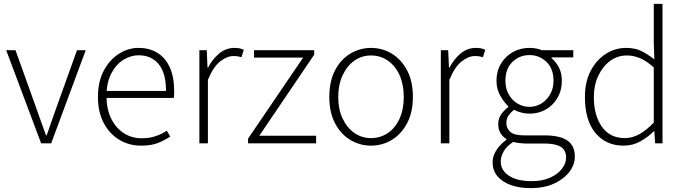

<svg xmlns="http://www.w3.org/2000/svg" viewBox="-20 -739 3528 990"><path d="M192 0 12 -480H60L168 -179Q180 -145 192.5 -109.5Q205 -74 217 -42H221Q232 -74 244.5 -109.5Q257 -145 269 -179L377 -480H422L244 0Z M707 12Q646 12 595.5 -18Q545 -48 515 -104.5Q485 -161 485 -239Q485 -318 515 -374.5Q545 -431 593 -461.5Q641 -492 694 -492Q751 -492 792.5 -466Q834 -440 856 -390.5Q878 -341 878 -270Q878 -261 878 -252Q878 -243 876 -234H513V-270H836Q836 -363 798 -408.5Q760 -454 695 -454Q655 -454 617 -431Q579 -408 554 -360.5Q529 -313 529 -241Q530 -174 554 -126Q578 -78 619 -52Q660 -26 711 -26Q750 -26 782.5 -37Q815 -48 840 -65L858 -35Q830 -16 795 -2Q760 12 707 12Z M1008 0V-480H1046L1050 -391H1053Q1076 -435 1110.5 -463.5Q1145 -492 1189 -492Q1202 -492 1213.5 -490Q1225 -488 1237 -482L1225 -444Q1215 -447 1206.5 -448.5Q1198 -450 1183 -450Q1151 -450 1115.5 -422.5Q1080 -395 1052 -327V0Z M1259 0V-24L1543 -442H1290V-480H1600V-457L1317 -39H1610V0Z M1893 12Q1836 12 1786.5 -17.5Q1737 -47 1707.5 -103.5Q1678 -160 1678 -239Q1678 -320 1707.5 -376.5Q1737 -433 1786.5 -462.5Q1836 -492 1893 -492Q1951 -492 2000 -462.5Q2049 -433 2079 -376.5Q2109 -320 2109 -239Q2109 -160 2079 -103.5Q2049 -47 2000 -17.5Q1951 12 1893 12ZM1893 -27Q1942 -27 1980.5 -53.5Q2019 -80 2040.5 -128Q2062 -176 2062 -239Q2062 -302 2040.5 -350.5Q2019 -399 1980.5 -426Q1942 -453 1893 -453Q1845 -453 1807 -426Q1769 -399 1746.5 -350.5Q1724 -302 1724 -239Q1724 -176 1746.5 -128Q1769 -80 1807 -53.5Q1845 -27 1893 -27Z M2253 0V-480H2291L2295 -391H2298Q2321 -435 2355.5 -463.5Q2390 -492 2434 -492Q2447 -492 2458.5 -490Q2470 -488 2482 -482L2470 -444Q2460 -447 2451.5 -448.5Q2443 -450 2428 -450Q2396 -450 2360.5 -422.5Q2325 -395 2297 -327V0Z M2717 231Q2656 231 2612 214.5Q2568 198 2544 168.5Q2520 139 2520 98Q2520 66 2539 36Q2558 6 2591 -18V-22Q2573 -33 2561 -52Q2549 -71 2549 -99Q2549 -131 2567 -153.5Q2585 -176 2601 -187V-191Q2579 -211 2559.5 -245.5Q2540 -280 2540 -323Q2540 -372 2563 -410.5Q2586 -449 2624.5 -470.5Q2663 -492 2710 -492Q2730 -492 2746.5 -488.5Q2763 -485 2774 -480H2936V-443H2824V-439Q2846 -421 2861.5 -392Q2877 -363 2877 -322Q2877 -273 2854.5 -234.5Q2832 -196 2794.5 -174.5Q2757 -153 2710 -153Q2689 -153 2668 -158.5Q2647 -164 2630 -173Q2615 -161 2603 -144.5Q2591 -128 2591 -104Q2591 -78 2610.5 -59.5Q2630 -41 2683 -41H2786Q2867 -41 2905.5 -14.5Q2944 12 2944 69Q2944 110 2916 147Q2888 184 2837 207.5Q2786 231 2717 231ZM2710 -188Q2743 -188 2771 -205Q2799 -222 2816.5 -252.5Q2834 -283 2834 -323Q2834 -385 2797.5 -420Q2761 -455 2710 -455Q2659 -455 2622.5 -420Q2586 -385 2586 -323Q2586 -283 2603 -252.5Q2620 -222 2648.5 -205Q2677 -188 2710 -188ZM2722 195Q2776 195 2815.5 177.5Q2855 160 2877 132Q2899 104 2899 74Q2899 34 2870.5 17.5Q2842 1 2788 1H2685Q2678 1 2661 -1Q2644 -3 2626 -7Q2592 15 2577 41.5Q2562 68 2562 94Q2562 139 2604 167Q2646 195 2722 195Z M3195 12Q3105 12 3050.5 -53Q2996 -118 2996 -239Q2996 -317 3025.5 -373.5Q3055 -430 3103.5 -461Q3152 -492 3209 -492Q3253 -492 3285.5 -476.5Q3318 -461 3354 -433L3351 -521V-719H3396V0H3358L3354 -62H3351Q3322 -33 3282.5 -10.5Q3243 12 3195 12ZM3201 -27Q3241 -27 3277.5 -47.5Q3314 -68 3351 -107V-391Q3314 -425 3280.5 -439Q3247 -453 3212 -453Q3164 -453 3126 -425Q3088 -397 3065 -348.5Q3042 -300 3042 -239Q3042 -144 3083.5 -85.5Q3125 -27 3201 -27Z"/></svg>

Font: Mada Light
Style: Regular
Weight: 300
Designer: Khaled Hosny
Version: Version 1.5